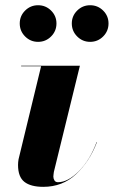

<svg xmlns="http://www.w3.org/2000/svg" viewBox="-20 -715 441 745"><path d="M258.6 -624Q258.6 -653.2 279.5 -674Q300.4 -694.7 329.7 -694.7Q359.3 -694.7 380.2 -674Q401.1 -653.2 401.1 -624Q401.1 -594.4 380.2 -573.5Q359.3 -552.6 329.7 -552.6Q300.4 -552.6 279.5 -573.5Q258.6 -594.4 258.6 -624ZM56.6 -624Q56.6 -653.2 77.5 -674Q98.4 -694.7 127.7 -694.7Q157.3 -694.7 178.2 -674Q199.1 -653.2 199.1 -624Q199.1 -594.4 178.2 -573.5Q157.3 -552.6 127.7 -552.6Q98.4 -552.6 77.5 -573.5Q56.6 -594.4 56.6 -624ZM356 -163Q327.5 -88 275 -39Q222.5 10 148 10Q99.5 10 74.8 -9.2Q50 -28.5 50 -75Q50 -79 50.5 -85.8Q51 -92.5 52 -97L139.5 -458H62V-460H290L189 -48Q188.5 -43.5 187.8 -38.8Q187 -34 187 -30Q187 -22 191.2 -15Q195.5 -8 205 -8Q243.5 -8 286.2 -51Q329 -94 355 -164Z"/></svg>

Font: Bodoni* 96
Style: Bold Italic
Weight: 700
Italic angle: -13°
Version: Version 2.2